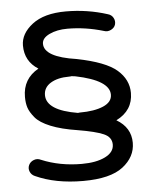

<svg xmlns="http://www.w3.org/2000/svg" viewBox="-51 -598 629 774"><g transform="rotate(-5 264.0 -211.5)"><path d="M255 132Q143 132 62 95Q48 89 42.5 75.5Q37 62 43 49Q49 36 63.5 30.5Q78 25 92 32Q166 63 255 63Q314 63 350 45Q386 27 386 -4Q386 -34 354 -48Q322 -62 250 -74Q185 -84 142 -101.5Q99 -119 80.5 -141.5Q62 -164 56 -182.5Q50 -201 50 -226Q50 -299 114 -335Q60 -369 60 -433Q60 -481 108 -518Q156 -555 244 -555Q331 -555 412 -529Q427 -525 434 -512Q441 -499 437 -485Q433 -472 419 -465Q405 -458 391 -463Q317 -485 244 -485Q202 -485 171.5 -470.5Q141 -456 141 -433Q141 -379 271 -360Q387 -337 432 -298Q477 -259 477 -205Q477 -134 409 -100Q467 -66 467 -4Q467 53 416 92.5Q365 132 255 132ZM131 -226Q131 -164 258 -143Q260 -144 265 -144Q324 -144 360 -159.5Q396 -175 396 -205Q396 -263 260 -291L244 -293Q241 -292 234 -292Q188 -292 159.5 -274.5Q131 -257 131 -226Z"/></g></svg>

Font: Hoogli Semibold
Style: Regular
Weight: 600
Designer: Anand Singh Naorem
Foundry: Brand New Type
Version: Version 1.00 b007